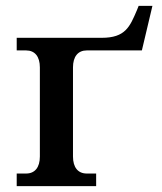

<svg xmlns="http://www.w3.org/2000/svg" viewBox="-20 -635 554 655"><path d="M276 -463H464L500 -615H453L447 -600C423 -544 408 -506 327 -506H37V-463H69C99 -463 116 -442 116 -405V-101C116 -64 99 -43 69 -43H37V0H308V-43H276C246 -43 229 -64 229 -101V-405C229 -442 246 -463 276 -463Z"/></svg>

Font: LT Superior Serif Semibold
Style: Regular
Weight: 600
Designer: Daniel Lyons
Foundry: LyonsType
Version: Version 2.120;FEAKit 1.0